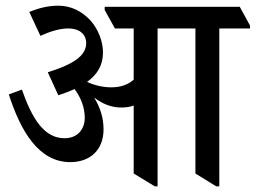

<svg xmlns="http://www.w3.org/2000/svg" viewBox="-20 -648 899 675"><path d="M227 -78C297 -78 344 -121 344 -193C344 -233 333 -269 311 -305C340 -283 371 -270 406 -270C422 -270 437 -272 450 -277V-38L524 7H534V-548H667V-38L740 7H751V-548H859V-558L823 -624H348V-613L384 -548H450V-368C430 -350 404 -341 371 -341C342 -341 312 -348 286 -360C324 -387 342 -421 342 -463C342 -504 325 -545 299 -575C268 -609 229 -628 185 -628C150 -628 117 -620 83 -606L122 -522C157 -538 191 -548 220 -548C258 -548 283 -529 283 -496C283 -451 235 -421 148 -394L185 -313C206 -320 225 -327 242 -335C264 -306 278 -270 278 -234C278 -193 252 -162 207 -162C137 -162 94 -227 57 -333L11 -316C52 -189 115 -78 227 -78Z"/></svg>

Font: Noto Serif Devanagari Condensed Medium
Style: Regular
Weight: 500
Width: 3
Designer: Universal Thirst, Indian Type Foundry and the Monotype Design Team
Foundry: Monotype Imaging Inc.
Version: Version 2.004